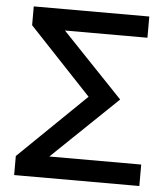

<svg xmlns="http://www.w3.org/2000/svg" viewBox="-51 -747 695 793"><g transform="rotate(5 296.5 -350.5)"><path d="M446 -349 175 -89H556V0H37V-79L315 -349L57 -623V-701H536V-613H194Z"/></g></svg>

Font: LT Superior Semi-bold
Style: Regular
Weight: 600
Designer: Daniel Lyons
Foundry: LyonsType
Version: Version 1.0